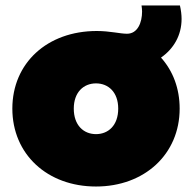

<svg xmlns="http://www.w3.org/2000/svg" viewBox="-20 -670 700 700"><path d="M330 10C507 10 635 -108 635 -274C635 -347 611 -411 567 -460C613 -492 642 -541 642 -601C642 -616 640 -633 636 -650H496C497 -643 498 -635 498 -628C498 -588 482 -547 443 -547C418 -547 380 -557 333 -557C152 -557 25 -440 25 -274C25 -108 152 10 330 10ZM330 -181C285 -181 249 -213 249 -274C249 -334 285 -366 330 -366C375 -366 411 -334 411 -274C411 -213 375 -181 330 -181Z"/></svg>

Font: Chess Sans Black
Style: Regular
Weight: 900
Designer: Wolf Bōese
Foundry: Wolf Bōese
Version: Version 7.223;Glyphs 3.3 (3306)